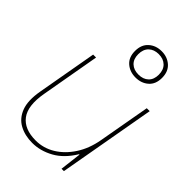

<svg xmlns="http://www.w3.org/2000/svg" viewBox="-225 -827 924 924"><g transform="rotate(45 237.0 -364.5)"><path d="M179 12Q129 12 91 -8.5Q53 -29 36 -73.5Q19 -118 32 -191L86 -496H106L53 -196Q36 -100 70.5 -54Q105 -8 183 -8Q235 -8 280.5 -35.5Q326 -63 359 -113.5Q392 -164 404 -232L451 -496H471L383 0H367L380 -109H377Q339 -46 286.5 -17Q234 12 179 12ZM308 -562Q269 -562 242.5 -585Q216 -608 216 -651Q216 -694 242.5 -717.5Q269 -741 308 -741Q347 -741 373.5 -717.5Q400 -694 400 -651Q400 -608 373.5 -585Q347 -562 308 -562ZM308 -582Q340 -582 359 -600Q378 -618 378 -651Q378 -684 359 -702.5Q340 -721 308 -721Q276 -721 257 -702.5Q238 -684 238 -651Q238 -618 257 -600Q276 -582 308 -582Z"/></g></svg>

Font: DM Sans 36pt Thin
Style: Italic
Weight: 250
Italic angle: -10°
Designer: Colophon Foundry, Jonny Pinhorn
Foundry: Colophon Foundry
Version: Version 4.004;gftools[0.9.30]